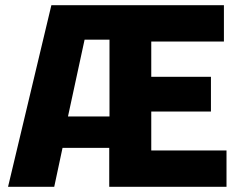

<svg xmlns="http://www.w3.org/2000/svg" viewBox="-20 -720 923 740"><path d="M11 0 178 -700H843V-560H563V-424H793V-290H563V-140H853V0H401V-150H221L189 0ZM242 -271H402V-567H306Z"/></svg>

Font: Tektur
Style: Bold
Weight: 700
Designer: Adam Jagosz
Foundry: Adam Jagosz
Version: Version 1.005;gftools[0.9.30]